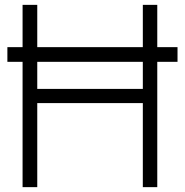

<svg xmlns="http://www.w3.org/2000/svg" viewBox="-20 -770 761 790"><path d="M710.4 -576H627.1V-750H567.7V-576H133.3V-750H72.9V-576H10.4V-515.6H72.9V0H133.3V-345.8H567.7V0H627.1V-515.6H710.4ZM567.7 -404.2H133.3V-515.6H567.7Z"/></svg>

Font: Manrope3 Light
Style: Regular
Weight: 300
Designer: Mikhail Sharanda
Foundry: Mikhail Sharanda
Version: Version 3.000;PS 003.000;hotconv 1.0.88;makeotf.lib2.5.64775